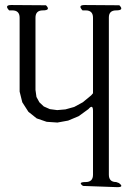

<svg xmlns="http://www.w3.org/2000/svg" viewBox="-20 -774 540 769"><path d="M312.5 -29.3Q290 -44.9 323.2 -44.9Q352.5 -44.9 352.5 -74.2V-330.1Q352.5 -358.4 334 -336.9L294.9 -308.6L252.9 -291L210 -283.2L167 -286.1L127 -299.8L93.8 -326.2L69.3 -364.3L58.6 -407.2V-703.1Q58.6 -732.4 29.3 -732.4H16.6Q-3.9 -753.9 25.4 -753.9L164.1 -752.9Q184.6 -732.4 151.4 -732.4Q122.1 -732.4 122.1 -703.1V-414.1L126 -385.7L137.7 -364.3L155.3 -347.7L179.7 -336.9L209 -333L242.2 -335.9L277.3 -345.7L311.5 -364.3L344.7 -391.6L352.5 -400.4V-703.1Q352.5 -732.4 323.2 -732.4H310.5Q290 -753.9 319.3 -753.9L458 -752.9Q478.5 -732.4 445.3 -732.4Q416 -732.4 416 -704.1V-74.2Q416 -44.9 445.3 -44.9L456.1 -41Q478.5 -24.4 450.2 -24.4Z"/></svg>

Font: B2 Hana
Style: Regular
Weight: 500
Version: 2020-08-05; (max)